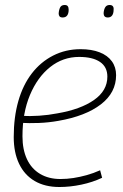

<svg xmlns="http://www.w3.org/2000/svg" viewBox="-20 -739 491 769"><path d="M66 -275Q99 -273 136.5 -275.5Q174 -278 210 -285Q303 -301 356.5 -338.5Q410 -376 410 -432Q410 -471 380.5 -491Q351 -511 297 -511Q232 -511 181 -470.5Q130 -430 100 -358.5Q70 -287 70 -193Q70 -140 88 -101.5Q106 -63 140.5 -42.5Q175 -22 222 -22Q248 -22 274 -26Q300 -30 327 -37.5Q354 -45 381 -57L389 -27Q351 -9 306 0.5Q261 10 218 10Q160 10 119 -14Q78 -38 56.5 -83Q35 -128 35 -190Q35 -270 53.5 -334.5Q72 -399 107.5 -445Q143 -491 193 -516.5Q243 -542 303 -542Q347 -542 379 -529.5Q411 -517 428 -493.5Q445 -470 445 -438Q445 -368 384 -321Q323 -274 214 -255Q175 -248 135.5 -246.5Q96 -245 62 -247ZM412 -669Q403 -669 399 -673.5Q395 -678 395 -686Q396 -701 401.5 -710Q407 -719 419 -719Q428 -719 432 -714Q436 -709 435 -700Q435 -685 429 -677Q423 -669 412 -669ZM231 -669Q222 -669 218.5 -673.5Q215 -678 215 -685Q216 -700 221 -709.5Q226 -719 239 -719Q248 -719 251.5 -714Q255 -709 255 -700Q255 -685 249 -677Q243 -669 231 -669Z"/></svg>

Font: Georama ExtraCondensed Thin ExtraLight
Style: Italic
Weight: 250
Italic angle: -9°
Version: Version 1.001